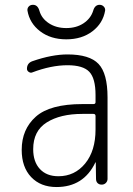

<svg xmlns="http://www.w3.org/2000/svg" viewBox="-20 -752 540 782"><path d="M385.7 -732.4Q395.5 -732.4 402.3 -725.6Q409.2 -718.8 408.2 -709Q399.4 -657.2 356.4 -624.5Q313.5 -591.8 250 -591.8Q186.5 -591.8 143.6 -624.5Q100.6 -657.2 91.8 -709Q90.8 -718.8 97.2 -725.6Q103.5 -732.4 114.3 -732.4Q133.8 -732.4 140.6 -708Q149.4 -676.8 179.2 -657.2Q209 -637.7 250 -637.7Q291 -637.7 320.3 -657.2Q349.6 -676.8 359.4 -708Q366.2 -732.4 385.7 -732.4ZM315.4 -288.1Q225.6 -288.1 170.4 -253.4Q115.2 -218.8 115.2 -144.5Q115.2 -92.8 142.6 -63.5Q169.9 -34.2 217.8 -34.2Q284.2 -34.2 326.7 -85.9Q369.1 -137.7 369.1 -224.6V-279.3Q369.1 -288.1 360.4 -288.1ZM210 9.8Q145.5 9.8 106.9 -30.8Q68.4 -71.3 68.4 -141.6Q68.4 -225.6 126 -276.9Q183.6 -328.1 315.4 -328.1H360.4Q369.1 -328.1 369.1 -335.9V-365.2Q369.1 -432.6 343.8 -459.5Q318.4 -486.3 254.9 -486.3Q188.5 -486.3 111.3 -457Q104.5 -454.1 97.2 -459Q89.8 -463.9 89.8 -471.7Q89.8 -495.1 112.3 -502.9Q191.4 -530.3 254.9 -530.3Q344.7 -530.3 381.3 -491.7Q418 -453.1 418 -355.5V-23.4Q418 -13.7 411.1 -6.8Q404.3 0 394 0Q383.8 0 377.4 -6.3Q371.1 -12.7 371.1 -23.4L370.1 -89.8Q370.1 -90.8 369.1 -90.8Q368.2 -90.8 368.2 -89.8Q320.3 9.8 210 9.8Z"/></svg>

Font: Rounded Mgen+ 1m light
Style: Regular
Weight: 200
Designer: [Source Han Sans]
Ryoko NISHIZUKA  (kana & ideographs); Paul D. Hunt (Latin, Greek & Cyrillic); Wenlong ZHANG  (bopomofo
Version: Version 1.059.20150602